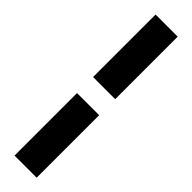

<svg xmlns="http://www.w3.org/2000/svg" viewBox="-305 -761 847 847"><g transform="rotate(45 119.0 -337.0)"><path d="M188 -387H50V-777H188ZM188 103H50V-287H188Z"/></g></svg>

Font: Akshar SemiBold
Style: Regular
Weight: 600
Designer: Tall Chai
Foundry: Tall Chai
Version: Version 1.000